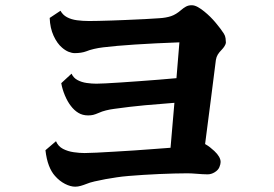

<svg xmlns="http://www.w3.org/2000/svg" viewBox="-20 -743 1040 730"><path d="M252 -462.9Q259.3 -446.8 274.9 -438.5Q290.5 -430.2 309.8 -427.5Q329.1 -424.8 346.2 -424.8Q356.9 -424.8 381.1 -426Q405.3 -427.2 438.2 -429.4Q471.2 -431.6 508.3 -434.3Q545.4 -437 582.3 -439.9Q619.1 -442.9 650.9 -445.8L662.1 -582Q568.4 -578.6 493.4 -573.7Q418.5 -568.8 372.1 -563Q355 -561 337.2 -556.9Q319.3 -552.7 308.1 -547.9Q298.8 -544.4 287.4 -542.7Q275.9 -541 264.2 -541Q253.4 -541 240.7 -546.1Q228 -551.3 215.8 -562Q197.3 -577.6 183.8 -606.9Q170.4 -636.2 168.9 -674.8L210 -702.1Q218.8 -686 234.9 -677.5Q251 -668.9 272.7 -666Q294.4 -663.1 318.8 -663.1Q332 -663.1 354.7 -663.6Q377.4 -664.1 404.5 -665Q431.6 -666 457 -667Q496.1 -668.5 531.5 -670.4Q566.9 -672.4 586.9 -673.8Q611.3 -675.3 630.4 -681.6Q649.4 -688 668.9 -705.1Q677.2 -712.4 686.8 -717.8Q696.3 -723.1 709 -723.1Q719.7 -723.1 732.4 -716.1Q745.1 -709 756.8 -699.2Q780.3 -680.2 800.3 -656.2Q820.3 -632.3 831.1 -615.2Q836.4 -606.9 837.6 -597.4Q838.9 -587.9 838.9 -581.1Q838.9 -576.2 834 -568.1Q829.1 -560.1 823.2 -554.2Q813.5 -544.4 808.1 -535.6Q802.7 -526.9 800.8 -515.1Q792.5 -446.8 781.7 -364.7Q771 -282.7 759.8 -195.3Q769.5 -189.9 778.3 -183.1Q787.1 -176.3 794.9 -168.9Q818.8 -146.5 818.8 -127Q818.8 -119.1 814.2 -107.7Q809.6 -96.2 795.9 -87.9Q783.2 -80.1 769 -80.1Q761.2 -80.1 749 -80.8Q736.8 -81.5 717.8 -83Q708.5 -84 688.5 -84Q668.5 -84 641.8 -83.3Q615.2 -82.5 585.2 -81.3Q555.2 -80.1 525.4 -78.1Q495.6 -76.2 469.2 -74Q442.9 -71.8 423.8 -68.8Q403.3 -65.9 380.9 -61.8Q358.4 -57.6 339.4 -53.2Q320.3 -48.8 309.1 -43.9Q298.3 -39.6 287.1 -36.4Q275.9 -33.2 266.1 -33.2Q248 -33.2 227.1 -43.9Q206.1 -54.7 189 -74.2Q175.3 -89.4 166 -113.5Q156.7 -137.7 152.8 -171.9L192.9 -206.1Q201.2 -186.5 219.5 -177Q237.8 -167.5 260.3 -164.3Q282.7 -161.1 301.8 -161.1Q317.4 -161.1 346.9 -162.6Q376.5 -164.1 413.6 -166.3Q450.7 -168.5 488.8 -170.9Q523.4 -173.3 559.3 -176Q595.2 -178.7 628.4 -181.2L643.1 -352.1Q588.9 -348.1 530.8 -342.8Q472.7 -337.4 414.1 -329.1Q398.4 -327.1 382.8 -323.2Q367.2 -319.3 356 -314Q342.3 -308.1 334.2 -306.2Q326.2 -304.2 314.9 -304.2Q293.9 -304.2 277.8 -314Q261.7 -323.7 249 -340.8Q236.8 -356.4 226.8 -380.1Q216.8 -403.8 212.9 -426.8Z"/></svg>

Font: BIZ UDMincho
Style: Bold
Weight: 700
Monospace: yes
Designer: TypeBank Co., Ltd.
Foundry: Morisawa Inc.
Version: Version 1.06